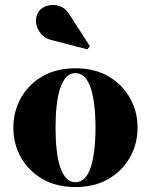

<svg xmlns="http://www.w3.org/2000/svg" viewBox="-20 -746 610 776"><path d="M285 10Q207 10 150.8 -23Q94.5 -56 64.2 -110.5Q34 -165 34 -230Q34 -295 64.2 -349.5Q94.5 -404 150.8 -437Q207 -470 285 -470Q363 -470 419 -437Q475 -404 505.5 -349.5Q536 -295 536 -230Q536 -165 505.5 -110.5Q475 -56 419 -23Q363 10 285 10ZM285 -9.5Q306.5 -9.5 322 -25.5Q337.5 -41.5 347 -70.8Q356.5 -100 361.2 -140.5Q366 -181 366 -230Q366 -279 361.2 -319.5Q356.5 -360 347 -389.2Q337.5 -418.5 322 -434.5Q306.5 -450.5 285 -450.5Q263.5 -450.5 248.2 -434.5Q233 -418.5 223.2 -389.2Q213.5 -360 209 -319.5Q204.5 -279 204.5 -230Q204.5 -181 209 -140.5Q213.5 -100 223.2 -70.8Q233 -41.5 248.2 -25.5Q263.5 -9.5 285 -9.5ZM333 -546.5 195 -582.5Q163.5 -588.5 146 -609Q128.5 -629.5 125.8 -654.5Q123 -679.5 136.5 -699Q147.5 -715.5 171 -722.8Q194.5 -730 220 -721.8Q245.5 -713.5 263 -684L343 -559.5Z"/></svg>

Font: Bodoni Moda 11pt ExtraBold
Style: Regular
Weight: 800
Designer: Owen Earl
Foundry: indestructible type
Version: Version 2.004